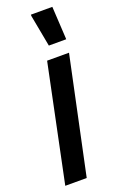

<svg xmlns="http://www.w3.org/2000/svg" viewBox="-153 -751 492 791"><g transform="rotate(-20 93.0 -355.5)"><path d="M-12 0 94 -510H190L82 0ZM122 -566 96 -705V-711H190L198 -571V-566Z"/></g></svg>

Font: Saira UltraCondensed
Style: Bold Italic
Weight: 700
Width: 1
Italic angle: -12°
Designer: Hector Gatti with collaboration of the Omnibus-Type team
Foundry: Omnibus-Type
Version: Version 1.101